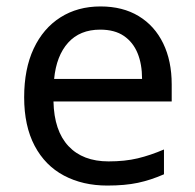

<svg xmlns="http://www.w3.org/2000/svg" viewBox="-20 -566 604 596"><path d="M292 -546Q361 -546 410.5 -516Q460 -486 486.5 -431.5Q513 -377 513 -304V-251H146Q148 -160 192.5 -112.5Q237 -65 317 -65Q368 -65 407.5 -74.5Q447 -84 489 -102V-25Q448 -7 408 1.5Q368 10 313 10Q237 10 178.5 -21Q120 -52 87.5 -113.5Q55 -175 55 -264Q55 -352 84.5 -415Q114 -478 167.5 -512Q221 -546 292 -546ZM291 -474Q228 -474 191.5 -433.5Q155 -393 148 -321H421Q421 -367 407 -401Q393 -435 364.5 -454.5Q336 -474 291 -474Z"/></svg>

Font: hexltelugu05
Style: Book
Weight: 400
Designer: Jelle Bosma - Monotype Design Team
Foundry: Monotype Imaging Inc.
Version: Version 2.003